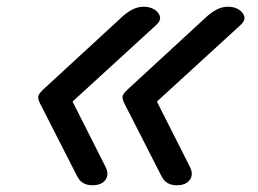

<svg xmlns="http://www.w3.org/2000/svg" viewBox="-20 -535 765 569"><path d="M254 14Q239 14 227.5 8Q216 2 208 -14L106 -214Q99 -227 96 -234.5Q93 -242 93 -247Q93 -254 101.5 -263Q110 -272 129 -289L345 -488Q363 -503 377 -509Q391 -515 406 -515Q425 -515 438 -506.5Q451 -498 454 -486Q457 -474 443 -461L195 -234L293 -40Q304 -18 292.5 -2Q281 14 254 14ZM504 14Q489 14 477.5 8Q466 2 458 -14L356 -214Q349 -227 346 -234.5Q343 -242 343 -247Q343 -254 351.5 -263Q360 -272 379 -289L595 -488Q613 -503 627 -509Q641 -515 656 -515Q675 -515 688 -506.5Q701 -498 704 -486Q707 -474 693 -461L445 -234L543 -40Q554 -18 542.5 -2Q531 14 504 14Z"/></svg>

Font: Playwrite AU SA
Style: Regular
Weight: 400
Designer: Veronika Burian, José Scaglione
Foundry: TypeTogether
Version: Version 1.002